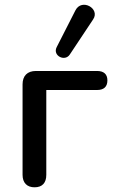

<svg xmlns="http://www.w3.org/2000/svg" viewBox="-20 -790 485 817"><path d="M376 -707C408 -753 328 -799 301 -746L221 -589C203 -553 256 -526 277 -558ZM127 7C160 7 177 -12 177 -46V-407H393C422 -407 437 -421 437 -448C437 -474 422 -488 393 -488H133C96 -488 76 -467 76 -431V-46C76 -12 95 7 127 7Z"/></svg>

Font: Nunito SemiBold
Style: Regular
Weight: 600
Designer: Vernon Adams
Foundry: Vernon Adams
Version: Version 3.602